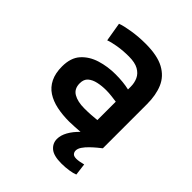

<svg xmlns="http://www.w3.org/2000/svg" viewBox="-203 -658 967 967"><g transform="rotate(45 280.0 -174.5)"><path d="M397 189Q342 189 318 168.5Q294 148 294 117Q294 91 309.5 63Q325 35 353 8Q334 9 314.5 10.5Q295 12 276 12Q228 12 187.5 3.5Q147 -5 117 -24.5Q87 -44 70.5 -77.5Q54 -111 54 -159Q54 -221 85.5 -256Q117 -291 167 -306.5Q217 -322 273 -322Q301 -322 325.5 -319.5Q350 -317 371 -312V-332Q371 -359 360.5 -382Q350 -405 325 -419Q300 -433 257 -433Q215 -433 179 -427Q143 -421 122 -413L105 -514Q128 -523 174.5 -530.5Q221 -538 271 -538Q355 -538 403 -512Q451 -486 471 -439Q491 -392 491 -328V-13Q483 -7 468.5 5Q454 17 438.5 32Q423 47 412.5 62.5Q402 78 402 92Q402 103 409 111Q416 119 434 119Q443 119 455 117Q467 115 482 111L490 175Q476 181 450.5 185Q425 189 397 189ZM283 -89Q308 -89 331.5 -90.5Q355 -92 371 -94V-225Q357 -227 336 -229.5Q315 -232 296 -232Q265 -232 238 -226Q211 -220 194 -205.5Q177 -191 177 -162Q177 -123 206 -106Q235 -89 283 -89Z"/></g></svg>

Font: Ubuntu Sans Mono SemiBold
Style: Regular
Weight: 600
Monospace: yes
Designer: Dalton Maag Ltd
Foundry: Dalton Maag Ltd
Version: Version 1.006